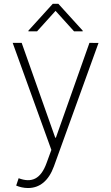

<svg xmlns="http://www.w3.org/2000/svg" viewBox="-20 -767 574 992"><path d="M124.6 204.5C185.4 204.5 231.5 166.9 258.5 92.7L489 -545.1L442.1 -545.5L268.8 -55.8H265.3L92 -545.5H45.5L245.4 7.5L220.5 75.6C190.7 158 143.5 179.3 76.3 153.8L63.6 191.8C80.6 199.2 102.6 204.5 124.6 204.5ZM171.5 -605.1 267 -710.9 362.6 -605.1H407.3V-608.7L281.6 -747.2H252.5L126.8 -608.7V-605.1Z"/></svg>

Font: Karasuma Gothic
Style: Thin
Weight: 200
Designer: Rasmus Andersson / Ryoko Ishizuka
Foundry: rsms
Version: Version 1.00